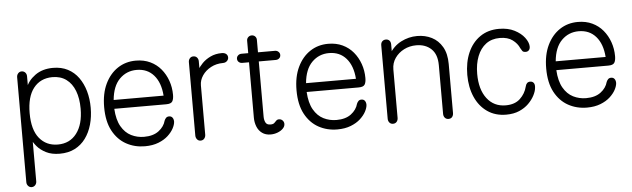

<svg xmlns="http://www.w3.org/2000/svg" viewBox="-51 -815 4000 1215"><g transform="rotate(-5 1949.5 -207.5)"><path d="M302 15Q251 15 215.5 -3Q180 -21 158.5 -46.5Q137 -72 127 -96L138 -103V176Q138 190 129 200Q120 210 106 210Q93 210 84 200Q75 190 75 176V-490Q75 -505 84 -515Q93 -525 106 -525Q120 -525 129 -515.5Q138 -506 138 -491V-417L131 -418Q146 -463 192 -496.5Q238 -530 306 -530Q359 -530 399.5 -509Q440 -488 467 -450.5Q494 -413 508 -364Q522 -315 522 -258Q522 -201 508 -151.5Q494 -102 466.5 -64.5Q439 -27 398 -6Q357 15 302 15ZM295 -44Q371 -44 414.5 -101Q458 -158 458 -258Q458 -323 439.5 -371Q421 -419 385 -445.5Q349 -472 296 -472Q220 -471 177 -416Q134 -361 134 -257Q134 -151 178 -97.5Q222 -44 295 -44Z M843 15Q778 15 724.5 -14.5Q671 -44 639 -103.5Q607 -163 607 -254Q607 -340 636.5 -401.5Q666 -463 716.5 -496.5Q767 -530 832 -530Q883 -530 923 -511Q963 -492 990.5 -459Q1018 -426 1033 -383.5Q1048 -341 1048 -294Q1048 -266 1039 -252Q1030 -238 1000 -238H670Q674 -168 698.5 -125.5Q723 -83 761 -64Q799 -45 843 -45Q901 -45 936 -71.5Q971 -98 981 -136Q985 -146 992 -153Q999 -160 1011 -160Q1025 -160 1032.5 -150Q1040 -140 1040 -124Q1039 -105 1026.5 -81.5Q1014 -58 990 -36Q966 -14 929 0.5Q892 15 843 15ZM671 -294H988Q982 -377 941 -424Q900 -471 832 -471Q768 -471 723.5 -426.5Q679 -382 671 -294Z M1197 10Q1183 10 1174.5 -0.5Q1166 -11 1166 -25V-491Q1166 -505 1174.5 -515Q1183 -525 1197 -525Q1212 -525 1220.5 -515Q1229 -505 1229 -491V-419L1222 -436Q1232 -456 1253.5 -478Q1275 -500 1306.5 -515Q1338 -530 1378 -530Q1396 -530 1406 -521.5Q1416 -513 1416 -499Q1416 -486 1406 -476.5Q1396 -467 1381 -467Q1338 -467 1303.5 -448.5Q1269 -430 1249 -400.5Q1229 -371 1229 -338V-25Q1229 -11 1220.5 -0.5Q1212 10 1197 10Z M1642 10Q1610 10 1588 -6Q1566 -22 1555.5 -48.5Q1545 -75 1545 -105V-594Q1545 -607 1554 -616Q1563 -625 1576 -625Q1590 -625 1598.5 -616Q1607 -607 1607 -594V-106Q1607 -85 1615 -69Q1623 -53 1646 -53Q1663 -53 1670.5 -60Q1678 -67 1684.5 -74Q1691 -81 1702 -81Q1716 -81 1725 -71.5Q1734 -62 1734 -49Q1734 -33 1720.5 -19.5Q1707 -6 1686 2Q1665 10 1642 10ZM1502 -457Q1489 -457 1480 -465Q1471 -473 1471 -486Q1471 -498 1480 -506.5Q1489 -515 1502 -515H1715Q1728 -515 1737 -506.5Q1746 -498 1746 -486Q1746 -473 1737 -465Q1728 -457 1715 -457Z M2065 15Q2000 15 1946.5 -14.5Q1893 -44 1861 -103.5Q1829 -163 1829 -254Q1829 -340 1858.5 -401.5Q1888 -463 1938.5 -496.5Q1989 -530 2054 -530Q2105 -530 2145 -511Q2185 -492 2212.5 -459Q2240 -426 2255 -383.5Q2270 -341 2270 -294Q2270 -266 2261 -252Q2252 -238 2222 -238H1892Q1896 -168 1920.5 -125.5Q1945 -83 1983 -64Q2021 -45 2065 -45Q2123 -45 2158 -71.5Q2193 -98 2203 -136Q2207 -146 2214 -153Q2221 -160 2233 -160Q2247 -160 2254.5 -150Q2262 -140 2262 -124Q2261 -105 2248.5 -81.5Q2236 -58 2212 -36Q2188 -14 2151 0.5Q2114 15 2065 15ZM1893 -294H2210Q2204 -377 2163 -424Q2122 -471 2054 -471Q1990 -471 1945.5 -426.5Q1901 -382 1893 -294Z M2419 10Q2405 10 2396.5 0Q2388 -10 2388 -25V-491Q2388 -507 2397 -516Q2406 -525 2420 -525Q2434 -525 2442.5 -516Q2451 -507 2451 -491V-413L2439 -430Q2468 -480 2516.5 -505Q2565 -530 2619 -530Q2670 -530 2711.5 -509Q2753 -488 2778 -445Q2803 -402 2803 -336V-25Q2803 -10 2795 0Q2787 10 2772 10Q2757 10 2748.5 0Q2740 -10 2740 -25V-334Q2740 -403 2703.5 -437.5Q2667 -472 2608 -472Q2566 -472 2530.5 -454Q2495 -436 2473 -404.5Q2451 -373 2451 -332V-25Q2451 -10 2442.5 0Q2434 10 2419 10Z M3138 15Q3069 15 3018.5 -20Q2968 -55 2941 -116.5Q2914 -178 2914 -257Q2914 -337 2941 -398.5Q2968 -460 3018.5 -495Q3069 -530 3139 -530Q3196 -530 3237 -509Q3278 -488 3300 -458.5Q3322 -429 3323 -404Q3324 -388 3316 -379Q3308 -370 3295 -370Q3280 -370 3274 -378Q3268 -386 3263 -396Q3250 -427 3219.5 -449.5Q3189 -472 3139 -472Q3087 -472 3051 -445Q3015 -418 2996 -369.5Q2977 -321 2977 -258Q2977 -159 3021 -101.5Q3065 -44 3140 -44Q3198 -44 3231.5 -75.5Q3265 -107 3276 -151Q3279 -165 3286.5 -172.5Q3294 -180 3307 -180Q3321 -180 3329 -169.5Q3337 -159 3334 -137Q3332 -116 3318.5 -90Q3305 -64 3281 -40Q3257 -16 3221.5 -0.5Q3186 15 3138 15Z M3651 15Q3586 15 3532.5 -14.5Q3479 -44 3447 -103.5Q3415 -163 3415 -254Q3415 -340 3444.5 -401.5Q3474 -463 3524.5 -496.5Q3575 -530 3640 -530Q3691 -530 3731 -511Q3771 -492 3798.5 -459Q3826 -426 3841 -383.5Q3856 -341 3856 -294Q3856 -266 3847 -252Q3838 -238 3808 -238H3478Q3482 -168 3506.5 -125.5Q3531 -83 3569 -64Q3607 -45 3651 -45Q3709 -45 3744 -71.5Q3779 -98 3789 -136Q3793 -146 3800 -153Q3807 -160 3819 -160Q3833 -160 3840.5 -150Q3848 -140 3848 -124Q3847 -105 3834.5 -81.5Q3822 -58 3798 -36Q3774 -14 3737 0.5Q3700 15 3651 15ZM3479 -294H3796Q3790 -377 3749 -424Q3708 -471 3640 -471Q3576 -471 3531.5 -426.5Q3487 -382 3479 -294Z"/></g></svg>

Font: National Park Light
Style: Regular
Weight: 300
Designer: Andrea Herstowski, Ben Hoepner
Version: Version 1.009